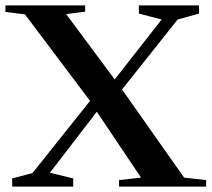

<svg xmlns="http://www.w3.org/2000/svg" viewBox="-29 -688 780 708"><path d="M483 -668H705V-638L626 -616L421 -358L650 -33L731 -24V0H410V-24L491 -33L328 -276L155 -51L241 -30V0H16V-30L91 -50L303 -316L63 -635L-9 -644V-668H285V-645L215 -636L394 -395L567 -616L483 -638Z"/></svg>

Font: Rufina
Style: Bold
Weight: 700
Designer: Martin Sommaruga
Foundry: Martin Sommaruga
Version: Version 1.001